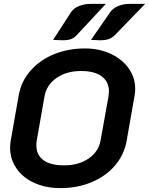

<svg xmlns="http://www.w3.org/2000/svg" viewBox="-20 -958 766 987"><path d="M32 -198Q32 -216 35 -234L76 -467Q89 -541 138 -596Q187 -651 259.5 -680Q332 -709 416 -709Q490 -709 549 -681.5Q608 -654 641.5 -606.5Q675 -559 675 -501Q675 -484 672 -467L631 -234Q618 -162 571 -107Q524 -52 451 -21.5Q378 9 290 9Q215 9 156 -18Q97 -45 64.5 -92.5Q32 -140 32 -198ZM497 -236 538 -464Q540 -480 540 -488Q540 -537 503.5 -565Q467 -593 396 -593Q322 -593 271 -557.5Q220 -522 209 -464L169 -236Q167 -227 167 -210Q167 -162 203 -135Q239 -108 310 -108Q385 -108 436 -143.5Q487 -179 497 -236ZM345 -895Q359 -916 386 -927Q413 -938 446 -938H524L375 -778Q360 -762 344 -756.5Q328 -751 300 -751Q291 -751 253 -753ZM546 -895Q561 -916 587.5 -927Q614 -938 648 -938H726L571 -778Q556 -763 539 -757Q522 -751 494 -751Q484 -751 448 -753Z"/></svg>

Font: K2D
Style: Bold Italic
Weight: 700
Italic angle: -10°
Designer: Katatrad Aksorn Co.,Ltd.
Foundry: Cadson Demak Co.,Ltd.
Version: Version 1.000; ttfautohint (v1.6)